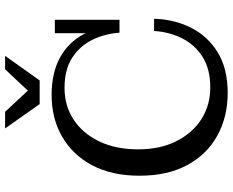

<svg xmlns="http://www.w3.org/2000/svg" viewBox="-102 -820 935 772"><g transform="rotate(-90 366.0 -434.5)"><path d="M378 13Q281 13 205.5 -29Q130 -71 87.5 -150Q45 -229 45 -341Q45 -453 87 -532Q129 -611 202.5 -653Q276 -695 369 -695Q459 -695 520.5 -661Q582 -627 614 -566Q646 -505 647 -422H620Q616 -480 592 -530Q568 -580 520.5 -611.5Q473 -643 398 -643Q326 -643 270.5 -606.5Q215 -570 183 -503.5Q151 -437 151 -347Q151 -259 183.5 -194Q216 -129 272 -93Q328 -57 400 -57Q473 -57 522 -87.5Q571 -118 597 -169.5Q623 -221 627 -283H676Q674 -203 640.5 -135.5Q607 -68 541.5 -27.5Q476 13 378 13ZM647 -422 618 -488V-682H672V-422ZM333 -743 235 -882H302L408 -768H366L473 -882H527L428 -743Z"/></g></svg>

Font: Montagu Slab
Style: Bold
Weight: 700
Designer: Florian Karsten
Foundry: Florian Karsten
Version: Version 1.000